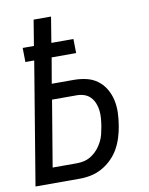

<svg xmlns="http://www.w3.org/2000/svg" viewBox="-83 -796 666 857"><g transform="rotate(-10 250.0 -367.5)"><path d="M8 0 100 -555H60L59 -619H110L129 -735H208L189 -619H289L290 -555H179L159 -439H259Q288 -439 316 -432.5Q344 -426 366 -409.5Q388 -393 402 -369Q416 -345 422 -317.5Q428 -290 427 -261Q426 -232 421 -202Q417 -177 409 -151Q401 -125 388 -101.5Q375 -78 355 -58Q335 -38 311 -24.5Q287 -11 261 -5.5Q235 0 209 0ZM209 -70Q226 -70 243.5 -74.5Q261 -79 276.5 -89.5Q292 -100 304 -114.5Q316 -129 324.5 -145.5Q333 -162 337 -179Q341 -196 344 -213Q347 -231 348.5 -249Q350 -267 348 -284.5Q346 -302 339.5 -318Q333 -334 321.5 -346Q310 -358 294 -363.5Q278 -369 260 -369H148L98 -70Z"/></g></svg>

Font: Iosevka SS18
Style: Italic
Weight: 400
Italic angle: -9°
Monospace: yes
Designer: Belleve Invis
Foundry: Belleve Invis
Version: Version 25.1.1; ttfautohint (v1.8.4)